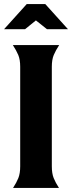

<svg xmlns="http://www.w3.org/2000/svg" viewBox="-33 -921 353 941"><path d="M221 -106Q221 -71 230 -48.5Q239 -26 256 0H31Q48 -26 57 -48.5Q66 -71 66 -106V-594Q66 -629 56.5 -651.5Q47 -674 30 -700H257Q240 -674 230.5 -651.5Q221 -629 221 -594ZM98 -901H189L300 -778H197L143 -821L90 -778H-13Z"/></svg>

Font: LT Museum
Style: Bold
Weight: 700
Designer: Daniel Lyons
Foundry: LyonsType
Version: Version 1.010